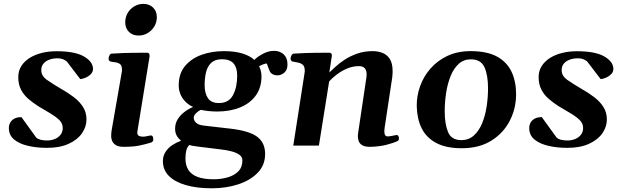

<svg xmlns="http://www.w3.org/2000/svg" viewBox="-20 -763 3257 1006"><path d="M225.6 11.7Q172.4 11.7 127 1.2Q81.5 -9.3 54 -32Q26.4 -54.7 26.4 -92.3Q26.4 -117.2 43.5 -133.3Q60.5 -149.4 92.3 -149.4L169.9 -42Q179.7 -33.7 194.3 -30.3Q209 -26.9 227.1 -26.9Q247.6 -26.9 266.6 -34.4Q285.6 -42 297.4 -57.1Q309.1 -72.3 308.6 -92.8Q308.6 -117.2 289.6 -135.3Q270.5 -153.3 241.7 -170.2Q212.9 -187 181.2 -206.1Q152.8 -224.1 128.9 -244.6Q105 -265.1 90.3 -293Q75.7 -320.8 75.7 -358.9Q75.7 -391.6 91.6 -416.7Q107.4 -441.9 135 -459.2Q162.6 -476.6 198.7 -485.6Q234.9 -494.6 275.4 -494.6Q372.6 -494.6 419.7 -467.3Q466.8 -439.9 467.3 -401.9Q467.3 -385.3 454.6 -373.3Q441.9 -361.3 426 -355Q410.2 -348.6 400.4 -348.6L330.1 -440.9Q320.3 -448.7 308.8 -453.1Q297.4 -457.5 281.7 -457.5Q256.8 -457.5 237.3 -450Q217.8 -442.4 206.8 -428.5Q195.8 -414.6 196.3 -394.5Q196.3 -365.2 226.3 -344.2Q256.3 -323.2 300.3 -297.4Q336.9 -276.9 366.9 -253.9Q397 -231 415 -202.6Q433.1 -174.3 433.1 -136.7Q433.1 -99.1 409.9 -65.2Q386.7 -31.2 340.3 -9.8Q293.9 11.7 225.6 11.7Z M627.9 6.3Q599.6 6.3 585.7 -3.4Q571.8 -13.2 567.1 -25.9Q562.5 -38.6 562.5 -47.9Q562.5 -66.4 564.9 -80.1L617.7 -383.3Q618.7 -387.7 618.9 -391.1Q619.1 -394.5 619.1 -397.9Q619.1 -419.9 608.2 -427.7Q597.2 -435.5 583 -436.8Q568.8 -438 558.1 -440.9Q553.2 -443.4 550.8 -447.3Q548.3 -451.2 549.3 -460.4Q550.3 -466.3 554.2 -473.9Q558.1 -481.4 564 -481.9Q626 -485.8 675.8 -486.3Q725.6 -486.8 752 -486.8Q755.9 -486.8 760.3 -482.9Q764.6 -479 763.7 -467.3L699.2 -69.8Q699.2 -55.7 707.8 -51.3Q716.3 -46.9 729 -46.9Q739.7 -46.9 752.4 -50Q765.1 -53.2 771.5 -53.2Q777.8 -53.2 780.5 -46.9Q783.2 -40.5 783.2 -32.7Q783.2 -20.5 771.5 -16.1Q738.3 -5.9 707.3 0.2Q676.3 6.3 627.9 6.3ZM706.1 -576.7Q675.3 -576.7 655.8 -595.7Q636.2 -614.7 636.2 -645.5Q636.2 -673.3 649.2 -695.3Q662.1 -717.3 684.1 -730Q706.1 -742.7 731 -742.7Q762.2 -742.7 782 -723.4Q801.8 -704.1 801.8 -673.3Q801.8 -646.5 788.6 -624.5Q775.4 -602.5 753.7 -589.6Q731.9 -576.7 706.1 -576.7Z M1089.4 223.6Q1011.7 223.6 954.1 207Q896.5 190.4 865 158.9Q833.5 127.4 833.5 81.5Q833.5 54.2 847.2 33Q860.8 11.7 882.8 -2.7Q904.8 -17.1 929.2 -25.9Q914.1 -37.6 905.8 -52.5Q897.5 -67.4 897.5 -88.9Q897.5 -116.2 911.1 -138.2Q924.8 -160.2 946.5 -176.5Q968.3 -192.9 991.7 -202.6Q966.3 -214.4 949.2 -232.7Q932.1 -251 924.1 -272.7Q916 -294.4 916.5 -316.4Q916.5 -377.4 949.5 -417Q982.4 -456.5 1036.1 -475.8Q1089.8 -495.1 1153.3 -495.1Q1209.5 -495.1 1249.5 -482.9Q1289.6 -470.7 1312.5 -449.2Q1329.6 -466.3 1358.2 -481.4Q1386.7 -496.6 1416 -496.6Q1446.3 -496.6 1466.3 -478.3Q1486.3 -460 1486.3 -425.8Q1486.3 -396.5 1469.7 -382.3Q1453.1 -368.2 1433.1 -368.2Q1419.4 -368.2 1408.2 -374.3Q1397 -380.4 1393.1 -390.6Q1388.7 -400.4 1385.3 -409.7Q1381.8 -418.9 1378.9 -428.7Q1375.5 -432.1 1362.5 -427.2Q1349.6 -422.4 1337.4 -416Q1342.8 -406.2 1346.4 -392.3Q1350.1 -378.4 1350.1 -363.3Q1350.1 -303.7 1320.1 -262.5Q1290 -221.2 1237.8 -200Q1185.5 -178.7 1117.7 -178.7Q1093.8 -178.7 1071.8 -181.2Q1049.8 -183.6 1032.2 -187.5Q1018.1 -181.2 1006.6 -169.4Q995.1 -157.7 995.1 -146Q995.1 -131.3 1007.8 -119.6Q1020.5 -107.9 1047.4 -105L1187.5 -88.9Q1286.1 -77.6 1327.6 -46.4Q1369.1 -15.1 1369.1 43.5Q1369.1 102.1 1330.3 142.1Q1291.5 182.1 1228 202.9Q1164.6 223.6 1089.4 223.6ZM1127 -223.1Q1178.7 -223.1 1200.7 -264.4Q1222.7 -305.7 1222.7 -367.2Q1222.7 -408.2 1203.9 -430.4Q1185.1 -452.6 1142.6 -452.6Q1106.9 -452.6 1087.2 -434.3Q1067.4 -416 1059.8 -385.3Q1052.2 -354.5 1052.2 -316.4Q1052.2 -273.9 1069.6 -248.5Q1086.9 -223.1 1127 -223.1ZM1099.6 176.3Q1137.2 176.3 1171.6 166.7Q1206.1 157.2 1228 135.5Q1250 113.8 1250 78.1Q1250.5 60.1 1235.1 48.6Q1219.7 37.1 1194.3 30.3Q1168.9 23.4 1137.7 20L1011.7 4.4Q1001.5 2.9 991 1.2Q980.5 -0.5 971.7 -3.4Q960 8.8 955.8 27.1Q951.7 45.4 951.7 68.8Q951.7 103.5 967.3 127.7Q982.9 151.9 1015.4 164.1Q1047.9 176.3 1099.6 176.3Z M2035.2 -357.9 1995.1 -92.3Q1993.7 -82.5 1993.7 -75.2Q1993.7 -61.5 1998 -54.9Q2002.4 -48.3 2012.2 -48.3Q2020 -48.3 2033.2 -51Q2046.4 -53.7 2055.2 -55.2Q2062.5 -56.6 2066.4 -51.5Q2070.3 -46.4 2070.3 -38.1Q2070.3 -27.3 2064 -24.4Q2040.5 -13.2 2004.6 -4.2Q1968.8 4.9 1921.9 6.3Q1892.1 6.8 1877.7 -2.2Q1863.3 -11.2 1859.1 -24.7Q1855 -38.1 1855 -49.3Q1855 -57.6 1856 -63.5Q1856.9 -69.3 1856.9 -69.3L1899.4 -354.5Q1900.4 -359.4 1900.6 -364Q1900.9 -368.7 1900.9 -373Q1900.9 -394 1891.4 -405.3Q1881.8 -416.5 1860.4 -416.5Q1828.6 -416.5 1799.1 -404.1Q1769.5 -391.6 1745.1 -373Q1720.7 -354.5 1704.6 -336.4L1650.9 0H1516.6L1575.7 -379.9Q1576.7 -383.8 1576.7 -387.2Q1576.7 -390.6 1576.7 -393.6Q1576.7 -416.5 1564.9 -425Q1553.2 -433.6 1537.8 -435.8Q1522.5 -438 1511.7 -440.9Q1506.8 -443.4 1504.4 -447.3Q1502 -451.2 1502.9 -460.4Q1503.9 -466.3 1507.8 -473.9Q1511.7 -481.4 1517.6 -481.9Q1579.6 -485.8 1629.9 -486.3Q1680.2 -486.8 1706.5 -486.8Q1710.4 -486.8 1715.3 -482.9Q1720.2 -479 1718.3 -467.3L1705.6 -383.3Q1716.8 -393.6 1736.6 -412.1Q1756.3 -430.7 1785.2 -449.7Q1814 -468.8 1851.1 -481.9Q1888.2 -495.1 1933.6 -495.1Q1960.4 -495.1 1984.1 -485.8Q2007.8 -476.6 2022.5 -453.9Q2037.1 -431.2 2037.1 -390.1Q2037.1 -382.8 2036.6 -374.8Q2036.1 -366.7 2035.2 -357.9Z M2163.6 -206.1Q2162.6 -258.8 2180.7 -310.1Q2198.7 -361.3 2234.9 -403.1Q2271 -444.8 2324 -470Q2377 -495.1 2445.8 -495.1Q2531.7 -495.1 2584 -466.6Q2636.2 -438 2660.2 -387.2Q2684.1 -336.4 2684.1 -270Q2684.1 -193.8 2650.6 -129.4Q2617.2 -64.9 2553.7 -25.6Q2490.2 13.7 2399.4 13.7Q2316.9 13.7 2265.1 -14.2Q2213.4 -42 2189.2 -91.3Q2165 -140.6 2163.6 -206.1ZM2397.5 -28.8Q2435.5 -28.8 2462.2 -52.5Q2488.8 -76.2 2505.4 -115.5Q2522 -154.8 2529.5 -203.1Q2537.1 -251.5 2537.1 -300.8Q2537.1 -368.2 2518.6 -410.2Q2500 -452.1 2447.3 -452.1Q2409.7 -452.1 2383.5 -428.5Q2357.4 -404.8 2341.3 -365.2Q2325.2 -325.7 2317.6 -277.1Q2310.1 -228.5 2310.1 -179.7Q2310.1 -113.3 2327.6 -71Q2345.2 -28.8 2397.5 -28.8Z M2952.1 11.7Q2898.9 11.7 2853.5 1.2Q2808.1 -9.3 2780.5 -32Q2752.9 -54.7 2752.9 -92.3Q2752.9 -117.2 2770 -133.3Q2787.1 -149.4 2818.8 -149.4L2896.5 -42Q2906.2 -33.7 2920.9 -30.3Q2935.5 -26.9 2953.6 -26.9Q2974.1 -26.9 2993.2 -34.4Q3012.2 -42 3023.9 -57.1Q3035.6 -72.3 3035.2 -92.8Q3035.2 -117.2 3016.1 -135.3Q2997.1 -153.3 2968.3 -170.2Q2939.5 -187 2907.7 -206.1Q2879.4 -224.1 2855.5 -244.6Q2831.5 -265.1 2816.9 -293Q2802.2 -320.8 2802.2 -358.9Q2802.2 -391.6 2818.1 -416.7Q2834 -441.9 2861.6 -459.2Q2889.2 -476.6 2925.3 -485.6Q2961.4 -494.6 3002 -494.6Q3099.1 -494.6 3146.2 -467.3Q3193.4 -439.9 3193.8 -401.9Q3193.8 -385.3 3181.2 -373.3Q3168.5 -361.3 3152.6 -355Q3136.7 -348.6 3127 -348.6L3056.6 -440.9Q3046.9 -448.7 3035.4 -453.1Q3023.9 -457.5 3008.3 -457.5Q2983.4 -457.5 2963.9 -450Q2944.3 -442.4 2933.3 -428.5Q2922.4 -414.6 2922.9 -394.5Q2922.9 -365.2 2952.9 -344.2Q2982.9 -323.2 3026.9 -297.4Q3063.5 -276.9 3093.5 -253.9Q3123.5 -231 3141.6 -202.6Q3159.7 -174.3 3159.7 -136.7Q3159.7 -99.1 3136.5 -65.2Q3113.3 -31.2 3066.9 -9.8Q3020.5 11.7 2952.1 11.7Z"/></svg>

Font: Gelasio SemiBold
Style: Italic
Weight: 600
Italic angle: -8.5°
Designer: Eben Sorkin
Foundry: Eben Sorkin
Version: Version 1.008